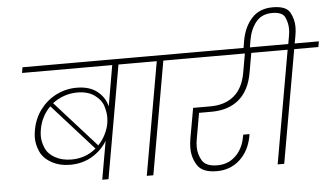

<svg xmlns="http://www.w3.org/2000/svg" viewBox="-61 -1081 2070 1194"><g transform="rotate(-5 974.0 -483.5)"><path d="M852 -740 846 -705H694L570 0H531L573 -239Q539 -182 478.5 -146Q418 -110 341 -110Q275 -110 224.5 -138.5Q174 -167 155 -211Q136 -255 136 -296Q136 -319 141 -345Q154 -417 195 -471Q236 -525 295.5 -554.5Q355 -584 422 -584Q501 -584 549 -546.5Q597 -509 611 -451L655 -705H92L98 -740ZM423 -554Q381 -554 341.5 -540.5Q302 -527 268 -501L525 -215Q552 -243 569.5 -278Q587 -313 593 -347Q596 -367 596 -386Q596 -416 584.5 -454.5Q573 -493 531.5 -523.5Q490 -554 423 -554ZM178 -345Q174 -323 174 -303Q174 -267 190.5 -228.5Q207 -190 250.5 -166Q294 -142 352 -142Q441 -142 506 -197L249 -483Q192 -426 178 -345Z M809 0 933 -705H782L788 -740H1131L1125 -705H974L850 0Z M1167 -362 1139 -203Q1134 -176 1134 -153Q1134 -106 1157.5 -66.5Q1181 -27 1253 -27Q1320 -27 1366.5 -71.5Q1413 -116 1426 -189L1429 -203H1468L1466 -190Q1449 -99 1390 -45Q1331 9 1247 9Q1156 9 1125 -40Q1094 -89 1094 -148Q1094 -175 1099 -206L1133 -396H1241Q1331 -396 1388 -443Q1445 -490 1462 -585L1483 -705H1061L1067 -740H1669L1663 -705H1523L1502 -585Q1483 -474 1417 -418Q1351 -362 1245 -362Z M1948 -740 1942 -705H1791L1667 0H1626L1750 -705H1599L1605 -740H1757L1765 -785Q1770 -811 1770 -833Q1770 -870 1754 -905.5Q1738 -941 1674 -941Q1609 -941 1573 -897Q1537 -853 1525 -785L1516 -729H1476L1485 -783Q1500 -869 1548.5 -922.5Q1597 -976 1680 -976Q1764 -976 1787.5 -933Q1811 -890 1811 -842Q1811 -815 1805 -783L1797 -740Z"/></g></svg>

Font: Fz Poppins ExtLt
Style: Italic
Weight: 200
Italic angle: -10°
Designer: Ninad Kale (Devanagari), Jonny Pinhorn (Latin)
Foundry: Indian Type Foundry
Version: Vit hóa bi Vntype.Com & FontZin.Com